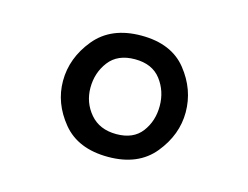

<svg xmlns="http://www.w3.org/2000/svg" viewBox="-61 -896 704 544"><g transform="rotate(15 291.5 -624.0)"><path d="M294.4 -801.8Q382.8 -801.8 427 -746.3Q471.2 -690.9 471.2 -624Q471.2 -558.1 425.3 -501.7Q379.4 -445.3 291 -445.3Q202.6 -445.3 157.5 -500.2Q112.3 -555.2 112.3 -620.6Q112.3 -688 158.9 -744.9Q205.6 -801.8 294.4 -801.8ZM296.9 -513.7Q346.7 -513.7 371.1 -545.9Q395.5 -578.1 395.5 -622.1Q395.5 -666 370.1 -699.2Q344.7 -732.4 293.9 -732.4Q243.2 -732.4 217.8 -699.2Q192.4 -666 192.4 -622.1Q192.4 -578.6 220 -546.1Q247.6 -513.7 296.9 -513.7Z"/></g></svg>

Font: Cutive
Style: Regular
Weight: 400
Designer: Vernon Adams
Version: Version 1.002